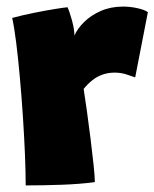

<svg xmlns="http://www.w3.org/2000/svg" viewBox="-20 -559 469 583"><path d="M206 -451Q215 -472 235.5 -492.2Q256 -512.5 286.2 -525.8Q316.5 -539 353.5 -539Q376 -539 398 -534Q420 -529 429 -522L390.5 -324Q380 -328 363.5 -333.2Q347 -338.5 328 -338.5Q309 -338.5 292.2 -332.8Q275.5 -327 261.2 -316Q247 -305 234 -289Q238 -263.5 243.8 -222.5Q249.5 -181.5 255 -137.5Q260.5 -93.5 264.2 -57.8Q268 -22 268 -6Q223.5 0 167.5 2Q111.5 4 58 4Q58 -35 55.8 -89.8Q53.5 -144.5 49.5 -205.5Q45.5 -266.5 40.2 -325Q35 -383.5 29 -430.8Q23 -478 17 -504.5Q48 -513 84.2 -520.2Q120.5 -527.5 149 -532Q177.5 -536.5 185 -537Q191 -524.5 198.5 -497.2Q206 -470 206 -451Z"/></svg>

Font: Grandstander Thin Black
Style: Regular
Weight: 900
Version: Version 1.200